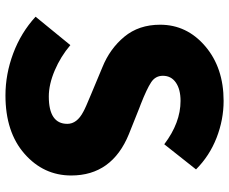

<svg xmlns="http://www.w3.org/2000/svg" viewBox="-86 -712 811 679"><g transform="rotate(90 319.5 -372.5)"><path d="M317.4 13.7Q242.2 13.7 168.9 -13.7Q95.7 -41 39.1 -92.8L139.6 -215.8Q179.7 -181.6 229 -160.6Q278.3 -139.6 321.3 -139.6Q418 -139.6 418 -205.1Q418 -239.3 375 -261.7Q363.3 -268.6 313.5 -289.1L217.8 -329.1Q152.3 -355.5 109.9 -406.7Q67.4 -458 67.4 -533.2Q67.4 -627.9 143.6 -692.9Q219.7 -757.8 336.9 -757.8Q403.3 -757.8 467.3 -732.9Q531.2 -708 579.1 -660.2L490.2 -547.9Q414.1 -605.5 336.9 -605.5Q295.9 -605.5 272 -588.9Q248 -572.3 248 -543Q248 -516.6 271 -501.5Q293.9 -486.3 348.6 -464.8Q357.4 -461.9 361.3 -460L454.1 -422.9Q600.6 -363.3 600.6 -218.8Q600.6 -121.1 523.9 -53.7Q447.3 13.7 317.4 13.7Z"/></g></svg>

Font: Gen Shin Gothic Heavy
Style: Bold
Weight: 900
Designer: [Source Han Sans]
Ryoko NISHIZUKA  (kana & ideographs); Paul D. Hunt (Latin, Greek & Cyrillic); Wenlong ZHANG  (bopomofo
Version: Version 1.002.20150607